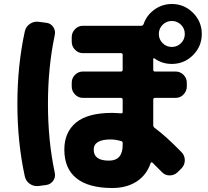

<svg xmlns="http://www.w3.org/2000/svg" viewBox="-20 -870 1040 961"><path d="M794 -654Q813 -635 840 -635Q867 -635 886 -654Q905 -673 905 -700Q905 -727 886 -746Q867 -765 840 -765Q813 -765 794 -746Q775 -727 775 -700Q775 -673 794 -654ZM594 -144V-154Q594 -162 586 -164Q557 -172 534 -172Q449 -172 449 -121Q449 -66 525 -66Q594 -66 594 -144ZM840 -850Q902 -850 946 -806Q990 -762 990 -700Q990 -638 946 -594Q902 -550 840 -550Q792 -550 754 -577Q747 -582 747 -574V-521Q747 -512 755 -512H859Q882 -512 898.5 -495.5Q915 -479 915 -456V-437Q915 -414 898.5 -397Q882 -380 859 -380H755Q747 -380 747 -371V-244Q747 -235 754 -230Q811 -188 888 -109Q905 -92 905 -68Q905 -44 888 -27L869 -8Q852 8 829 8Q806 8 790 -9L743 -56Q741 -58 738 -57.5Q735 -57 734 -54Q714 6 664 38.5Q614 71 542 71Q424 71 363 22.5Q302 -26 302 -121Q302 -208 360.5 -256.5Q419 -305 542 -305Q556 -305 584 -303Q594 -301 594 -310V-371Q594 -380 585 -380H395Q372 -380 355.5 -397Q339 -414 339 -437V-456Q339 -479 355.5 -495.5Q372 -512 395 -512H585Q594 -512 594 -521V-596Q594 -604 585 -604H395Q372 -604 355.5 -621Q339 -638 339 -661V-684Q339 -707 355.5 -724Q372 -741 395 -741H687Q695 -741 699 -750Q714 -794 753 -822Q792 -850 840 -850ZM173 61Q149 64 129 50Q109 36 104 12Q67 -158 67 -350Q67 -542 104 -712Q109 -736 129 -750Q149 -764 173 -761L211 -756Q233 -754 246 -735.5Q259 -717 254 -694Q220 -534 220 -350Q220 -166 254 -6Q259 17 246 35Q233 53 211 56Z"/></svg>

Font: Rounded Mplus 1c ExtraBold
Style: Regular
Weight: 800
Version: Version 1.059.20150529